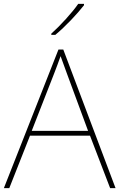

<svg xmlns="http://www.w3.org/2000/svg" viewBox="-20 -972 617 992"><path d="M414 -945V-952H384C355 -909 290 -838 245 -798V-792H266C319 -836 379 -900 414 -945ZM549 0H577L307 -716H282L0 0H28L135 -271H445ZM325 -594 435 -296H144L260 -593C270 -620 283 -652 293 -682C306 -645 317 -617 325 -594Z"/></svg>

Font: Noto Sans Arabic UI Th
Style: Regular
Weight: 100
Designer: Monotype Design Team, Nadine Chahine and Nizar Qandah
Foundry: Monotype Imaging Inc.
Version: Version 2.010